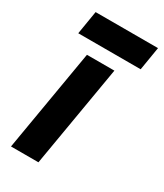

<svg xmlns="http://www.w3.org/2000/svg" viewBox="-173 -747 700 818"><g transform="rotate(30 177.5 -338.0)"><path d="M107 -500H242L157 0H22ZM48 -676H355L336 -561H29Z"/></g></svg>

Font: Oak Sans
Style: Bold Italic
Weight: 700
Italic angle: -9.5°
Foundry: Erik Kennedy, Walven
Version: Version 1.000